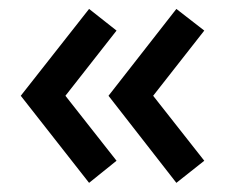

<svg xmlns="http://www.w3.org/2000/svg" viewBox="-20 -437 536 430"><path d="M241 -77 179.5 -27.5 26.5 -222.5 179.5 -417 241 -368.5 126.5 -222.5ZM437.5 -77 375 -27.5 223 -222.5 375 -417 437.5 -368.5 323 -222.5Z"/></svg>

Font: League Spartan Thin SemiBold
Style: Regular
Weight: 600
Version: Version 2.002